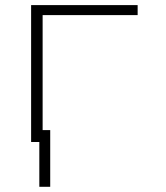

<svg xmlns="http://www.w3.org/2000/svg" viewBox="-20 -548 640 741"><path d="M511.2 -489.7V-528.3H100.1V0H144.5V-489.7ZM173.8 172.9V-45.9H131.8V172.9Z"/></svg>

Font: Roboto Mono ExtraLight
Style: Regular
Weight: 250
Monospace: yes
Designer: Google
Version: Version 3.000